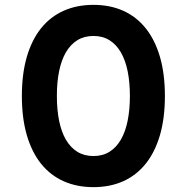

<svg xmlns="http://www.w3.org/2000/svg" viewBox="-20 -755 768 790"><path d="M364.5 15Q296.5 15 242 -9.2Q187.5 -33.5 149.2 -81Q111 -128.5 90.5 -198.5Q70 -268.5 70 -360Q70 -451.5 90.5 -521.5Q111 -591.5 149.2 -639Q187.5 -686.5 242 -710.8Q296.5 -735 364.5 -735Q432.5 -735 486.8 -710.8Q541 -686.5 579.2 -639Q617.5 -591.5 638 -521.5Q658.5 -451.5 658.5 -360Q658.5 -268.5 638 -198.5Q617.5 -128.5 579.2 -81Q541 -33.5 486.8 -9.2Q432.5 15 364.5 15ZM364.5 -113Q402.5 -113 430.5 -130.5Q458.5 -148 477.2 -180.2Q496 -212.5 505.2 -258.2Q514.5 -304 514.5 -360Q514.5 -416.5 505.2 -462Q496 -507.5 477.2 -539.8Q458.5 -572 430.5 -589.5Q402.5 -607 364.5 -607Q326.5 -607 298.2 -589.5Q270 -572 251.2 -539.8Q232.5 -507.5 223.2 -462Q214 -416.5 214 -360Q214 -304 223.2 -258.2Q232.5 -212.5 251.2 -180.2Q270 -148 298.2 -130.5Q326.5 -113 364.5 -113Z"/></svg>

Font: Vela Sans ExtBd
Style: Regular
Weight: 800
Designer: Principal design: Mikhail Sharanda - project Manrope.
Design modification: Ravid Balaliev
Foundry: Mikhail Sharanda
Version: Version 1.001